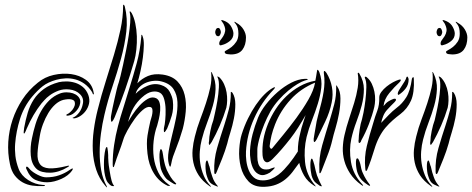

<svg xmlns="http://www.w3.org/2000/svg" viewBox="-20 -785 1994 811"><path d="M148 -210Q152 -235 161.5 -260.5Q171 -286 184 -307.5Q197 -329 213 -343.5Q229 -358 247 -363Q270 -368 281.5 -365Q293 -362 295 -356Q298 -347 295 -338Q292 -329 286.5 -322Q281 -315 274.5 -309.5Q268 -304 264 -303Q259 -301 260.5 -298Q262 -295 270 -297Q279 -298 288 -304Q297 -310 304.5 -319Q312 -328 316 -338.5Q320 -349 319 -360Q317 -371 308.5 -379Q300 -387 288 -391Q276 -395 261 -395Q246 -395 233 -390Q207 -380 187.5 -360.5Q168 -341 153.5 -315.5Q139 -290 130 -260.5Q121 -231 115 -201Q107 -164 110 -128.5Q113 -93 133 -73Q143 -63 159 -59Q175 -55 193 -55.5Q211 -56 229.5 -62Q248 -68 264 -78Q268 -80 270.5 -82Q273 -84 271 -85Q270 -86 263 -84Q214 -72 187 -74Q160 -76 148.5 -92Q137 -108 138.5 -137.5Q140 -167 148 -210ZM160 -4Q128 -6 99 -24.5Q70 -43 59 -71Q48 -100 45 -126.5Q42 -153 44 -178Q48 -230 64.5 -282.5Q81 -335 116 -377Q138 -403 160 -420.5Q182 -438 218 -448Q236 -453 257 -454Q278 -455 298.5 -449.5Q319 -444 337 -431Q355 -418 369 -396Q372 -386 375 -386Q378 -389 375 -397Q369 -429 342.5 -448Q316 -467 280.5 -472Q245 -477 207 -468.5Q169 -460 140 -436Q101 -405 74.5 -364.5Q48 -324 33 -279Q18 -234 15 -186Q12 -138 22 -92Q28 -62 42.5 -43.5Q57 -25 76 -14.5Q95 -4 117 -1Q139 2 161 1Q167 1 168.5 0Q170 -1 170 -2Q170 -4 160 -4ZM82 -245Q82 -244 81.5 -240Q81 -236 80.5 -232Q80 -228 80 -224.5Q80 -221 82 -221Q84 -221 88.5 -231Q93 -241 93 -242Q119 -302 155 -348Q158 -351 167 -361.5Q176 -372 191 -383Q206 -394 227 -402Q248 -410 274 -407Q301 -404 318 -387Q335 -370 330 -347Q326 -325 314.5 -310Q303 -295 292 -290Q284 -287 287.5 -286Q291 -285 293 -285Q305 -286 318.5 -294.5Q332 -303 342 -316.5Q352 -330 356 -347Q360 -364 353 -384Q345 -405 330 -417.5Q315 -430 297 -435.5Q279 -441 260.5 -441Q242 -441 229 -438Q191 -428 165 -409Q139 -390 122.5 -364.5Q106 -339 97 -308.5Q88 -278 82 -245ZM284 -64Q288 -70 287.5 -72Q287 -74 285 -73.5Q283 -73 279.5 -70.5Q276 -68 274 -67Q254 -53 229.5 -44.5Q205 -36 175 -36Q160 -36 139.5 -46.5Q119 -57 108 -68Q104 -73 99.5 -77.5Q95 -82 92 -81Q88 -77 92 -70Q107 -35 130 -25Q153 -15 179 -15Q194 -15 209.5 -19Q225 -23 239.5 -29.5Q254 -36 265.5 -45Q277 -54 284 -64Z M547 -527Q530 -468 508.5 -406Q487 -344 464 -289Q463 -286 458.5 -278Q454 -270 451 -271Q449 -271 448.5 -280.5Q448 -290 449 -295Q451 -308 455 -327Q459 -346 463.5 -366Q468 -386 472.5 -405Q477 -424 482 -438Q484 -444 489 -464Q494 -484 500 -512Q506 -540 512.5 -572Q519 -604 523.5 -634Q528 -664 530 -689Q532 -714 529 -727Q526 -737 529 -737Q531 -737 532.5 -734.5Q534 -732 536 -730Q546 -712 551.5 -686Q557 -660 558 -632Q559 -604 556 -576Q553 -548 547 -527ZM507 -758Q520 -707 513.5 -651Q507 -595 491 -537Q475 -479 455 -419.5Q435 -360 421 -300Q412 -262 406.5 -221.5Q401 -181 401 -141.5Q401 -102 407.5 -65.5Q414 -29 430 0Q432 4 431.5 6Q431 8 425 0Q399 -30 386.5 -68Q374 -106 372 -148Q370 -190 376 -235Q382 -280 393 -323Q408 -383 426.5 -441Q445 -499 461.5 -554Q478 -609 489 -660.5Q500 -712 500 -760Q500 -765 501 -765Q505 -765 507 -758ZM689 0Q652 -17 630 -53Q608 -89 603 -136Q598 -182 603 -212.5Q608 -243 615 -273Q616 -277 619 -286.5Q622 -296 623.5 -306Q625 -316 623.5 -323.5Q622 -331 615 -333Q601 -336 583 -320.5Q565 -305 548.5 -282Q532 -259 518.5 -234.5Q505 -210 501 -196Q492 -167 482 -141Q472 -115 464 -89Q461 -78 459 -79Q457 -79 456.5 -83Q456 -87 456 -92Q456 -132 462 -172.5Q468 -213 478.5 -253Q489 -293 502 -333Q515 -373 527 -414Q543 -465 557.5 -518Q572 -571 577 -632Q577 -637 577 -637.5Q577 -638 578 -638Q581 -638 583 -630Q588 -617 587.5 -593.5Q587 -570 583.5 -542Q580 -514 573.5 -485Q567 -456 560 -433Q579 -453 605 -464Q631 -475 667 -470Q708 -464 730 -440.5Q752 -417 760 -384Q768 -351 764.5 -313.5Q761 -276 752 -241Q744 -214 737 -193.5Q730 -173 723 -156Q716 -139 711 -124Q706 -109 703 -92Q701 -81 699 -81Q697 -81 695.5 -85Q694 -89 693 -93Q687 -115 692.5 -147Q698 -179 707 -214.5Q716 -250 723.5 -286.5Q731 -323 729.5 -354Q728 -385 713 -408.5Q698 -432 662 -441Q647 -445 629.5 -443.5Q612 -442 596.5 -435.5Q581 -429 569 -417Q557 -405 553 -389Q572 -409 602 -422Q632 -435 660 -426Q686 -418 697 -397Q708 -376 710 -360Q714 -325 705.5 -296.5Q697 -268 686 -242Q684 -239 680 -232.5Q676 -226 674 -227Q672 -227 672 -235Q672 -243 673 -247Q676 -257 678 -278.5Q680 -300 679.5 -323Q679 -346 673.5 -366Q668 -386 656 -393Q642 -401 622 -397.5Q602 -394 579 -373Q559 -355 545 -331.5Q531 -308 521 -270Q527 -281 540 -301Q553 -321 569.5 -339Q586 -357 604.5 -367.5Q623 -378 640 -370Q651 -364 654.5 -349.5Q658 -335 656.5 -317Q655 -299 651 -282Q647 -265 644 -255Q633 -225 629 -189.5Q625 -154 629.5 -120Q634 -86 649 -56Q664 -26 693 -5Q702 0 696.5 0Q691 0 689 0ZM715 -8Q701 -16 688.5 -25Q676 -34 664 -60Q659 -70 656.5 -87Q654 -104 653.5 -119.5Q653 -135 655 -145.5Q657 -156 660 -155Q662 -155 664 -150.5Q666 -146 667 -140Q668 -134 669 -128.5Q670 -123 670 -121Q674 -99 677 -88.5Q680 -78 685 -66Q693 -50 701 -37Q709 -24 721 -13Q726 -9 723.5 -7Q721 -5 715 -8ZM462 0Q463 0 460.5 1Q458 2 451 0Q443 -4 434.5 -15Q426 -26 421 -58Q419 -71 419 -89.5Q419 -108 420.5 -124.5Q422 -141 425 -153Q428 -165 432 -164Q433 -164 434 -158Q435 -152 436 -144.5Q437 -137 437 -129.5Q437 -122 437 -119Q438 -97 439.5 -86.5Q441 -76 444 -58Q447 -39 451 -23.5Q455 -8 462 0Z M936 -330Q939 -343 939.5 -360Q940 -377 937 -395Q934 -413 926.5 -429.5Q919 -446 907 -458Q901 -462 900 -462Q896 -462 900 -456Q906 -443 904.5 -415.5Q903 -388 898 -358.5Q893 -329 887.5 -305.5Q882 -282 881 -277Q874 -259 868.5 -232Q863 -205 863 -188Q862 -186 862 -180Q862 -174 865 -173Q866 -173 869 -178Q872 -183 874 -185Q892 -217 908.5 -255Q925 -293 936 -330ZM940 -179Q944 -197 953 -225.5Q962 -254 968 -284.5Q974 -315 974 -344.5Q974 -374 962 -393Q958 -397 956 -397Q954 -397 955 -393Q955 -355 946.5 -322.5Q938 -290 928 -259Q911 -208 897 -159.5Q883 -111 885 -60Q885 -57 885.5 -53.5Q886 -50 889 -50Q891 -50 892 -52Q893 -54 895 -58Q905 -82 918 -114.5Q931 -147 940 -179ZM869 0Q850 -20 840 -44.5Q830 -69 826 -94.5Q822 -120 824 -146Q826 -172 832 -195Q841 -231 855 -267Q869 -303 879 -338.5Q889 -374 890.5 -408.5Q892 -443 876 -476Q873 -481 872 -481Q871 -481 871 -479.5Q871 -478 872 -477Q875 -447 868 -415Q861 -383 850 -349.5Q839 -316 825.5 -280.5Q812 -245 803 -208Q796 -181 793.5 -153Q791 -125 797 -97.5Q803 -70 819 -45Q835 -20 865 1Q867 3 870 3.5Q873 4 869 0ZM877 -38Q874 -46 870.5 -58Q867 -70 865 -81Q863 -85 860 -96Q857 -107 855 -107Q851 -107 849.5 -100Q848 -93 848 -82.5Q848 -72 849.5 -60.5Q851 -49 854 -41Q860 -21 868.5 -13Q877 -5 891 0Q897 3 900 3Q901 3 900.5 1.5Q900 0 899 0Q892 -8 886.5 -17Q881 -26 877 -38ZM955 -555Q950 -555 939.5 -556.5Q929 -558 929 -566Q929 -569 938 -573.5Q947 -578 958 -586.5Q969 -595 978 -608.5Q987 -622 987 -643Q987 -669 977 -682Q975 -685 972 -688.5Q969 -692 970 -693Q972 -693 974.5 -691.5Q977 -690 978 -689Q998 -678 1008.5 -660.5Q1019 -643 1019 -627Q1019 -595 1004 -575Q989 -555 955 -555ZM918 -595Q906 -590 906 -601Q906 -609 912 -616.5Q918 -624 923.5 -633Q929 -642 931 -653.5Q933 -665 925 -682Q923 -687 918 -693Q913 -699 915 -700Q917 -701 923.5 -698.5Q930 -696 932 -695Q949 -687 957.5 -671Q966 -655 966 -643Q966 -624 950.5 -611.5Q935 -599 918 -595ZM889 -649Q889 -654 892 -660.5Q895 -667 902 -667Q907 -667 910 -660.5Q913 -654 913 -649Q913 -645 910 -638.5Q907 -632 902 -632Q895 -632 892 -638Q889 -644 889 -649Z M1381 -352Q1373 -312 1354 -272Q1335 -232 1318 -197Q1317 -195 1313.5 -190Q1310 -185 1308 -185Q1305 -186 1305 -191.5Q1305 -197 1305 -199Q1306 -208 1308.5 -220.5Q1311 -233 1313 -246.5Q1315 -260 1317.5 -272.5Q1320 -285 1323 -295Q1332 -329 1338 -353.5Q1344 -378 1347 -398Q1350 -418 1350.5 -436Q1351 -454 1348 -475Q1347 -483 1349 -485Q1351 -486 1354 -483Q1357 -480 1359 -477Q1376 -450 1382 -417.5Q1388 -385 1381 -352ZM1405 -419Q1418 -400 1418 -369Q1418 -338 1412 -305.5Q1406 -273 1397 -243Q1388 -213 1384 -195Q1376 -160 1362 -125Q1348 -90 1338 -63Q1337 -60 1335 -56.5Q1333 -53 1331 -53Q1329 -53 1329 -57Q1329 -61 1329 -64Q1326 -119 1341 -171.5Q1356 -224 1373 -278Q1383 -311 1392 -345.5Q1401 -380 1400 -421Q1400 -425 1401 -425ZM1311 -436Q1250 -411 1207.5 -364.5Q1165 -318 1142 -260Q1132 -234 1127 -213.5Q1122 -193 1119 -169Q1118 -164 1122 -159Q1126 -154 1130 -159Q1148 -181 1176 -215Q1204 -249 1232 -287Q1260 -325 1282.5 -364Q1305 -403 1311 -436ZM1244 -97Q1229 -76 1215 -58Q1201 -40 1184 -26.5Q1167 -13 1146 -5Q1125 3 1098 4Q1053 6 1029.5 -19Q1006 -44 997 -80Q988 -116 990.5 -154.5Q993 -193 1001 -218Q1012 -253 1027.5 -284.5Q1043 -316 1060.5 -341.5Q1078 -367 1096.5 -385.5Q1115 -404 1133 -414Q1134 -414 1137.5 -416Q1141 -418 1141 -415Q1142 -415 1140 -412Q1138 -409 1136 -407Q1084 -353 1053.5 -285Q1023 -217 1019 -145Q1018 -127 1020.5 -106Q1023 -85 1030.5 -66.5Q1038 -48 1052 -35.5Q1066 -23 1090 -23Q1109 -23 1125 -29.5Q1141 -36 1155 -46.5Q1169 -57 1180.5 -69.5Q1192 -82 1201 -93Q1221 -118 1238 -145Q1238 -165 1240.5 -184Q1243 -203 1248 -222Q1251 -236 1253.5 -244.5Q1256 -253 1258.5 -260.5Q1261 -268 1263.5 -276.5Q1266 -285 1271 -299Q1255 -271 1239.5 -246.5Q1224 -222 1206.5 -199.5Q1189 -177 1170.5 -155.5Q1152 -134 1130 -112Q1113 -95 1102 -101Q1091 -107 1089 -129Q1087 -163 1092.5 -195Q1098 -227 1112 -262Q1125 -294 1144.5 -324Q1164 -354 1189.5 -378.5Q1215 -403 1246 -420.5Q1277 -438 1312 -444Q1314 -455 1315.5 -463Q1317 -471 1318 -479Q1320 -490 1320 -490Q1322 -491 1324.5 -488Q1327 -485 1329 -480Q1341 -447 1337 -414Q1333 -381 1322.5 -347Q1312 -313 1298 -277.5Q1284 -242 1275 -206Q1263 -155 1268.5 -100.5Q1274 -46 1311 -2Q1314 2 1314 2Q1313 3 1308 0Q1279 -18 1264.5 -43.5Q1250 -69 1244 -97ZM1279 -451Q1281 -449 1278.5 -448Q1276 -447 1268 -445Q1255 -441 1236.5 -430Q1218 -419 1197.5 -402Q1177 -385 1157 -362.5Q1137 -340 1122 -314Q1107 -287 1096.5 -261Q1086 -235 1079.5 -213.5Q1073 -192 1070 -176.5Q1067 -161 1067 -155Q1067 -140 1067 -123.5Q1067 -107 1071 -94Q1075 -81 1085 -74Q1095 -67 1115 -70Q1116 -70 1120 -71.5Q1124 -73 1128 -74.5Q1132 -76 1135.5 -77Q1139 -78 1140 -78Q1141 -76 1138.5 -73Q1136 -70 1132 -66.5Q1128 -63 1124.5 -60Q1121 -57 1120 -56Q1095 -41 1078 -47Q1061 -53 1051.5 -69.5Q1042 -86 1038.5 -108.5Q1035 -131 1036 -149Q1038 -184 1047 -218.5Q1056 -253 1070 -288Q1081 -315 1103 -343.5Q1125 -372 1152.5 -396Q1180 -420 1210 -435.5Q1240 -451 1268 -452Q1278 -452 1279 -451ZM1338 -2Q1340 1 1339 2Q1336 2 1331 0Q1328 -2 1315 -12Q1302 -22 1296 -44Q1294 -52 1292.5 -64.5Q1291 -77 1291 -88Q1291 -99 1292.5 -107Q1294 -115 1297 -115Q1300 -115 1303.5 -103Q1307 -91 1308 -88Q1311 -74 1313.5 -63.5Q1316 -53 1319 -44Q1323 -33 1329.5 -19Q1336 -5 1338 -2Z M1561 -333Q1553 -299 1538.5 -261.5Q1524 -224 1506 -192Q1506 -190 1503.5 -185.5Q1501 -181 1497 -181Q1495 -181 1494.5 -187Q1494 -193 1495 -195Q1495 -211 1499 -237.5Q1503 -264 1509 -281Q1511 -287 1515.5 -310Q1520 -333 1523.5 -361.5Q1527 -390 1527.5 -416.5Q1528 -443 1521 -456V-460Q1525 -463 1530 -458Q1543 -447 1550.5 -431Q1558 -415 1561.5 -397.5Q1565 -380 1564.5 -363Q1564 -346 1561 -333ZM1600 -337Q1611 -351 1621 -357Q1631 -363 1641 -367Q1642 -367 1646 -368Q1650 -369 1652 -366Q1654 -363 1651 -359Q1648 -355 1646 -353Q1639 -346 1630.5 -337.5Q1622 -329 1615 -321Q1605 -310 1599 -295.5Q1593 -281 1590 -266Q1607 -284 1622.5 -300Q1638 -316 1656 -330Q1679 -347 1696 -374Q1713 -401 1720 -453Q1722 -458 1725 -459Q1728 -460 1728 -452Q1731 -394 1716 -360Q1701 -326 1671 -303Q1655 -291 1639 -277Q1623 -263 1608.5 -246Q1594 -229 1582 -206Q1570 -183 1561 -153Q1554 -130 1547 -109.5Q1540 -89 1532 -70Q1530 -63 1526 -63Q1523 -64 1523 -73Q1518 -121 1529.5 -168.5Q1541 -216 1557 -267Q1564 -292 1573.5 -317Q1583 -342 1582 -374Q1582 -385 1591 -397Q1600 -409 1613 -419.5Q1626 -430 1640 -437.5Q1654 -445 1664 -448Q1673 -451 1673 -447Q1673 -443 1667 -437Q1646 -418 1624.5 -392Q1603 -366 1600 -337ZM1513 -1Q1512 0 1511.5 -0.5Q1511 -1 1506 -4Q1476 -26 1459 -52Q1442 -78 1434.5 -105.5Q1427 -133 1428 -160.5Q1429 -188 1435 -214Q1443 -249 1454.5 -283.5Q1466 -318 1476 -350.5Q1486 -383 1491 -414.5Q1496 -446 1491 -475Q1491 -477 1494 -478Q1495 -478 1496 -476.5Q1497 -475 1498 -474Q1517 -442 1517 -408.5Q1517 -375 1508 -340.5Q1499 -306 1485.5 -270.5Q1472 -235 1464 -199Q1454 -153 1462.5 -101Q1471 -49 1509 -8Q1511 -5 1513 -4Q1515 -3 1513 -1ZM1543 0Q1541 0 1539 -1L1535 -3Q1521 -12 1510 -22.5Q1499 -33 1491 -53Q1488 -60 1486 -71.5Q1484 -83 1483.5 -93Q1483 -103 1484.5 -110Q1486 -117 1490 -116Q1493 -116 1496.5 -108Q1500 -100 1502 -92Q1504 -81 1506.5 -71Q1509 -61 1513 -53Q1524 -28 1542 -5Q1544 0 1543 0ZM1706 -449Q1706 -428 1694 -412Q1682 -396 1665 -385Q1662 -383 1661 -385.5Q1660 -388 1660 -389Q1660 -395 1665 -403.5Q1670 -412 1676.5 -421.5Q1683 -431 1689 -441Q1695 -451 1697 -459Q1700 -464 1703 -459Q1706 -454 1706 -449Z M1871 -330Q1874 -343 1874.5 -360Q1875 -377 1872 -395Q1869 -413 1861.5 -429.5Q1854 -446 1842 -458Q1836 -462 1835 -462Q1831 -462 1835 -456Q1841 -443 1839.5 -415.5Q1838 -388 1833 -358.5Q1828 -329 1822.5 -305.5Q1817 -282 1816 -277Q1809 -259 1803.5 -232Q1798 -205 1798 -188Q1797 -186 1797 -180Q1797 -174 1800 -173Q1801 -173 1804 -178Q1807 -183 1809 -185Q1827 -217 1843.5 -255Q1860 -293 1871 -330ZM1875 -179Q1879 -197 1888 -225.5Q1897 -254 1903 -284.5Q1909 -315 1909 -344.5Q1909 -374 1897 -393Q1893 -397 1891 -397Q1889 -397 1890 -393Q1890 -355 1881.5 -322.5Q1873 -290 1863 -259Q1846 -208 1832 -159.5Q1818 -111 1820 -60Q1820 -57 1820.5 -53.5Q1821 -50 1824 -50Q1826 -50 1827 -52Q1828 -54 1830 -58Q1840 -82 1853 -114.5Q1866 -147 1875 -179ZM1804 0Q1785 -20 1775 -44.5Q1765 -69 1761 -94.5Q1757 -120 1759 -146Q1761 -172 1767 -195Q1776 -231 1790 -267Q1804 -303 1814 -338.5Q1824 -374 1825.5 -408.5Q1827 -443 1811 -476Q1808 -481 1807 -481Q1806 -481 1806 -479.5Q1806 -478 1807 -477Q1810 -447 1803 -415Q1796 -383 1785 -349.5Q1774 -316 1760.5 -280.5Q1747 -245 1738 -208Q1731 -181 1728.5 -153Q1726 -125 1732 -97.5Q1738 -70 1754 -45Q1770 -20 1800 1Q1802 3 1805 3.5Q1808 4 1804 0ZM1812 -38Q1809 -46 1805.5 -58Q1802 -70 1800 -81Q1798 -85 1795 -96Q1792 -107 1790 -107Q1786 -107 1784.5 -100Q1783 -93 1783 -82.5Q1783 -72 1784.5 -60.5Q1786 -49 1789 -41Q1795 -21 1803.5 -13Q1812 -5 1826 0Q1832 3 1835 3Q1836 3 1835.5 1.5Q1835 0 1834 0Q1827 -8 1821.5 -17Q1816 -26 1812 -38ZM1890 -555Q1885 -555 1874.5 -556.5Q1864 -558 1864 -566Q1864 -569 1873 -573.5Q1882 -578 1893 -586.5Q1904 -595 1913 -608.5Q1922 -622 1922 -643Q1922 -669 1912 -682Q1910 -685 1907 -688.5Q1904 -692 1905 -693Q1907 -693 1909.5 -691.5Q1912 -690 1913 -689Q1933 -678 1943.5 -660.5Q1954 -643 1954 -627Q1954 -595 1939 -575Q1924 -555 1890 -555ZM1853 -595Q1841 -590 1841 -601Q1841 -609 1847 -616.5Q1853 -624 1858.5 -633Q1864 -642 1866 -653.5Q1868 -665 1860 -682Q1858 -687 1853 -693Q1848 -699 1850 -700Q1852 -701 1858.5 -698.5Q1865 -696 1867 -695Q1884 -687 1892.5 -671Q1901 -655 1901 -643Q1901 -624 1885.5 -611.5Q1870 -599 1853 -595ZM1824 -649Q1824 -654 1827 -660.5Q1830 -667 1837 -667Q1842 -667 1845 -660.5Q1848 -654 1848 -649Q1848 -645 1845 -638.5Q1842 -632 1837 -632Q1830 -632 1827 -638Q1824 -644 1824 -649Z"/></svg>

Font: Akronim
Style: Regular
Weight: 400
Designer: Grzegorz Klimczewski
Foundry: Fonty.PL
Version: Version 1.002